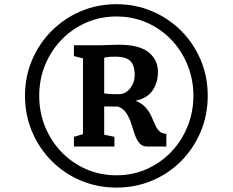

<svg xmlns="http://www.w3.org/2000/svg" viewBox="-20 -934 1080 891"><path d="M96 -489.5Q96 -578.5 128.8 -655.5Q161.5 -732.5 219.8 -790.8Q278 -849 355 -881.8Q432 -914.5 520.5 -914.5Q609 -914.5 686 -881.8Q763 -849 821 -790.8Q879 -732.5 911.5 -655.5Q944 -578.5 944 -489.5Q944 -400.5 911.5 -323Q879 -245.5 821 -187Q763 -128.5 686 -96Q609 -63.5 520.5 -63.5Q432 -63.5 355 -96Q278 -128.5 219.8 -187Q161.5 -245.5 128.8 -323Q96 -400.5 96 -489.5ZM162 -489.5Q162 -413 189.2 -346.2Q216.5 -279.5 265.2 -228.8Q314 -178 379.2 -149.2Q444.5 -120.5 520.5 -120.5Q596.5 -120.5 661.2 -149.5Q726 -178.5 774.5 -229.2Q823 -280 850.2 -347Q877.5 -414 877.5 -489.5Q877.5 -565.5 850.2 -632.5Q823 -699.5 774.5 -750Q726 -800.5 661.2 -829Q596.5 -857.5 520.5 -857.5Q444 -857.5 378.8 -828.5Q313.5 -799.5 264.8 -748.8Q216 -698 189 -631.5Q162 -565 162 -489.5ZM365 -311.5V-663L323 -674V-724H411Q433 -723.5 450 -724Q467 -724.5 485.2 -725.2Q503.5 -726 530.5 -726.5Q626 -726.5 669.5 -691.5Q713 -656.5 713 -600.5Q713 -551.5 688.5 -514.8Q664 -478 609 -466.5Q639 -454.5 655.8 -435.2Q672.5 -416 682 -395.5Q691.5 -375 699.2 -356.2Q707 -337.5 718.8 -325.8Q730.5 -314 752 -313V-254H664Q640 -254 626.8 -270Q613.5 -286 605.2 -310.8Q597 -335.5 588.5 -361.8Q580 -388 566.2 -409.2Q552.5 -430.5 527.5 -439.5L463.5 -440V-309L511 -299V-254H323V-299ZM463.5 -500.5Q471.5 -499 483.5 -498.2Q495.5 -497.5 508.2 -497.2Q521 -497 530.5 -497Q562.5 -497 583.8 -523.8Q605 -550.5 605 -585.5Q605 -632.5 583.8 -651.8Q562.5 -671 518.5 -671Q505.5 -671 492 -670.5Q478.5 -670 463.5 -666Z"/></svg>

Font: Merriweather Light 18pt
Style: Bold
Weight: 700
Version: Version 2.100